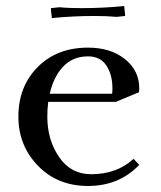

<svg xmlns="http://www.w3.org/2000/svg" viewBox="-20 -610 534 637"><path d="M41 -223Q41 -323 105 -387.5Q169 -452 272 -452Q347 -452 394.5 -414Q442 -376 442 -317Q442 -308 441 -304L364 -272H140Q137 -248 137 -223Q137 -146 176 -89Q215 -32 282 -32Q368 -32 423 -83L442 -63Q375 7 272 7Q171 7 106 -60Q41 -127 41 -223ZM145 -299H352Q353 -305 353 -317Q353 -362 333 -392.5Q313 -423 272 -423Q222 -423 190 -389.5Q158 -356 145 -299ZM149 -578V-583L177 -586Q207 -583 251 -583Q322 -583 392 -590L395 -562V-557L367 -554Q337 -557 293 -557Q222 -557 152 -550Z"/></svg>

Font: Dihjauti
Style: Bold
Weight: 700
Designer: T. Christopher White
Version: Version 3.0.0